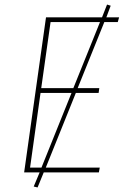

<svg xmlns="http://www.w3.org/2000/svg" viewBox="-20 -757 543 843"><path d="M503 -681 497 -660H438L321 -370H416L413 -349H313L181 -21H418L414 0H172L145 66L128 62L154 0H86L182 -681H428L450 -737L466 -732L447 -681ZM419 -660H202L161 -370H302ZM294 -349H158L112 -21H162Z"/></svg>

Font: FiraGO Thin
Style: Italic
Weight: 100
Italic angle: -8°
Designer: bBox Type GmbH
Foundry: bBox Type GmbH
Version: Version 1.001